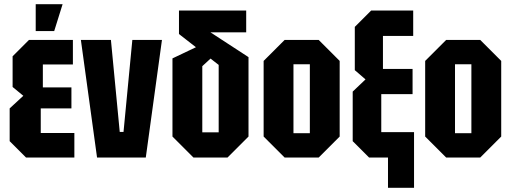

<svg xmlns="http://www.w3.org/2000/svg" viewBox="-20 -750 2442 914"><path d="M104 0 26 -78V-234L91 -294L40 -336V-482L118 -560H327V-443H184V-334H320V-234H174V-117H334V0ZM150 -602V-730H278L238 -602Z M442 0 365 -560H508L550 -122H568L610 -560H751L674 0Z M901 0 801 -100V-472L948 -542L1006 -493L943 -435V-120H1021V-441L832 -588V-700H1152V-596H982L1163 -478V-100L1063 0Z M1235 -100V-460L1335 -560H1497L1597 -460V-100L1497 0H1335ZM1377 -116H1455V-444H1377Z M1737 0 1659 -78V-314L1720 -372L1669 -416V-622L1747 -700H1947V-579H1803V-422H1944V-302H1795V-121H1951V144H1827V0Z M2004 -100V-460L2104 -560H2266L2366 -460V-100L2266 0H2104ZM2146 -116H2224V-444H2146Z"/></svg>

Font: Tektur Condensed SemiBold
Style: Regular
Weight: 600
Width: 3
Designer: Adam Jagosz
Foundry: Adam Jagosz
Version: Version 1.005;gftools[0.9.30]